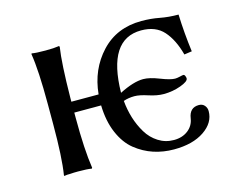

<svg xmlns="http://www.w3.org/2000/svg" viewBox="-72 -544 804 658"><g transform="rotate(-15 330.0 -215.0)"><path d="M92.8 -250Q92.8 -369.1 83 -429.2L84 -432.1Q97.7 -429.2 132.8 -429.2Q147.9 -429.2 160.2 -429.9Q172.4 -430.7 176.8 -431.6L181.2 -432.1L183.1 -429.2Q174.3 -373 172.9 -250V-236.8H269.5Q277.8 -323.7 333 -382.8Q388.2 -441.9 476.1 -441.9Q509.8 -441.9 540 -436Q570.3 -430.2 605 -430.2Q607.4 -363.3 616.2 -296.9L588.9 -293Q574.2 -348.1 546.1 -379.6Q518.1 -411.1 466.8 -411.1Q348.1 -411.1 345.2 -222.2Q396 -248 430.2 -248Q452.6 -248 486.6 -234.6Q520.5 -221.2 537.1 -221.2Q543.9 -221.2 554 -223.6Q564 -226.1 566.9 -226.1Q570.8 -226.1 573 -220.9Q575.2 -215.8 575.2 -211.9Q575.2 -201.2 546.4 -190.7Q517.6 -180.2 485.8 -180.2Q462.4 -180.2 433.3 -189.7Q404.3 -199.2 386.2 -199.2Q365.2 -199.2 347.2 -192.9Q350.1 -161.1 359.1 -131.6Q368.2 -102.1 383.8 -76.2Q399.4 -50.3 424.1 -34.7Q448.7 -19 479 -19Q508.8 -19 529.1 -34.7Q549.3 -50.3 553.2 -76.2Q558.6 -112.8 591.8 -112.8Q604.5 -112.8 611.8 -104.2Q619.1 -95.7 619.1 -84Q619.1 -43 578.4 -15.4Q537.6 12.2 471.2 12.2Q433.1 12.2 398.9 1Q364.7 -10.3 335.2 -33.9Q305.7 -57.6 287.6 -99.9Q269.5 -142.1 268.1 -198.2H172.9V-179.2Q172.9 -66.4 183.1 0L181.2 2.9Q167 0 132.8 0Q117.2 0 105 1Q92.8 1 88.4 2L84 2.9L83 0Q92.8 -60.1 92.8 -179.2Z"/></g></svg>

Font: Linux Biolinum
Style: Regular
Weight: 400
Designer: Philipp H. Poll
Foundry: Philipp H. Poll
Version: Version 0.6.4